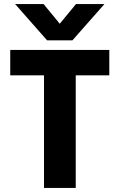

<svg xmlns="http://www.w3.org/2000/svg" viewBox="-20 -918 584 938"><path d="M334 -721H210L54 -898H193L272 -802L351 -898H490ZM514 -550H350V0H195V-550H30V-674H514Z"/></svg>

Font: Hind Madurai
Style: Bold
Weight: 700
Designer: Jyotish Sonowal
Foundry: Indian Type Foundry
Version: Version 0.702;PS 1.0;hotconv 1.0.81;makeotf.lib2.5.63406